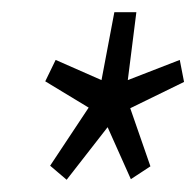

<svg xmlns="http://www.w3.org/2000/svg" viewBox="-20 -690 321 314"><path d="M89 -396 62 -419 125 -514 54 -557 71 -592 146 -559 167 -670H203L189 -559L274 -592L281 -556L193 -513L226 -418L194 -397L156 -482Z"/></svg>

Font: Georama Condensed
Style: Italic
Weight: 400
Width: 3
Italic angle: -9°
Designer: Jean-Baptiste Levee
Foundry: Production Type
Version: Version 1.000